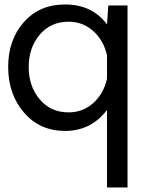

<svg xmlns="http://www.w3.org/2000/svg" viewBox="-20 -575 625 849"><path d="M543.9 -550.8V253.9H453.1V-88.9Q383.3 3.9 267.1 3.9Q156.2 3.9 86.2 -77.1Q16.1 -158.2 16.1 -278.8Q16.1 -398.9 85.4 -477.1Q154.8 -555.2 267.1 -555.2Q388.2 -555.2 453.1 -466.8L459 -550.8ZM283.2 -78.1Q346.2 -78.1 392.1 -119.1Q438 -160.2 453.1 -226.1V-331.1Q438 -397 392.1 -438Q346.2 -479 283.2 -479Q204.1 -479 155.5 -421.4Q106.9 -363.8 106.9 -278.8Q106.9 -193.8 155.5 -136Q204.1 -78.1 283.2 -78.1Z"/></svg>

Font: Oakes Grotesk
Style: Regular
Weight: 400
Designer: Samuel Oakes
Foundry: Samuel Oakes
Version: Version 1.0 | wf-rip DC20170320